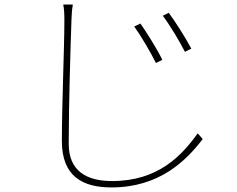

<svg xmlns="http://www.w3.org/2000/svg" viewBox="-20 -777 1040 841"><path d="M595 -674 568 -661C597 -621 642 -544 663 -501L691 -515C667 -565 617 -643 595 -674ZM719 -721 693 -708C723 -669 769 -592 790 -550L818 -564C793 -612 742 -691 719 -721ZM299 -757H257C261 -738 262 -715 262 -689C262 -565 251 -321 251 -159C251 -3 344 44 468 44C679 44 796 -74 868 -168L846 -193C775 -94 672 16 471 16C359 16 281 -28 281 -147C281 -321 289 -571 293 -689C294 -715 295 -733 299 -757Z"/></svg>

Font: Harano Aji Gothic CN ExtraLight
Style: Regular
Weight: 250
Foundry: Masamichi Hosoda
Version: HaranoAjiGothicCN-ExtraLight version 20230610;ttx 4.39.4